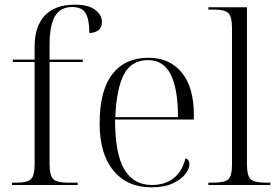

<svg xmlns="http://www.w3.org/2000/svg" viewBox="-20 -791 1186 821"><path d="M31 0V-10H53Q97 -10 112.5 -25Q128 -40 128 -87V-526H35V-536H128V-592Q128 -678 171.5 -724.5Q215 -771 300 -771Q359 -771 387.5 -748.5Q416 -726 416 -697Q416 -673 400.5 -661.5Q385 -650 362 -650Q362 -707 346.5 -734Q331 -761 288 -761Q239 -761 215.5 -722.5Q192 -684 192 -597V-536H334V-526H192V-90Q192 -41 207.5 -25.5Q223 -10 267 -10H312V0Z M627 10Q524 10 465 -61.5Q406 -133 406 -263Q406 -404 460.5 -474Q515 -544 615 -544Q705 -544 757 -481Q809 -418 809 -299V-280H472Q472 -132 512 -66Q552 0 629 0Q686 0 723 -29.5Q760 -59 773 -114Q790 -109 790 -88Q790 -69 772 -46Q754 -23 718 -6.5Q682 10 627 10ZM741 -290Q741 -411 710 -472.5Q679 -534 613 -534Q542 -534 510 -473Q478 -412 473 -290Z M871 0V-10H892Q941 -10 956.5 -24.5Q972 -39 972 -86V-672Q972 -720 956.5 -735Q941 -750 897 -750H871V-760H1036V-88Q1036 -40 1051.5 -25Q1067 -10 1116 -10H1136V0Z"/></svg>

Font: Noto Serif Display Light
Style: Regular
Weight: 300
Designer: Monotype Design Team
Foundry: Monotype Imaging Inc.
Version: Version 2.009